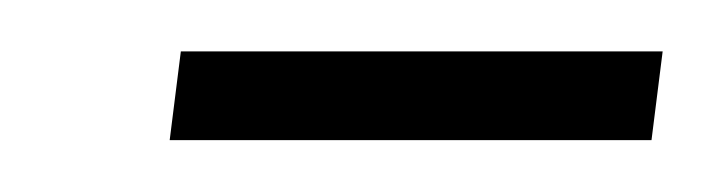

<svg xmlns="http://www.w3.org/2000/svg" viewBox="-20 -620 275 74"><path d="M45.4 -566 49.7 -600.2H235.4L231.1 -566Z"/></svg>

Font: Alumni Sans SC Thin
Style: Italic
Weight: 100
Italic angle: -8°
Designer: Robert E. Leuschke
Foundry: Robert E. Leuschke
Version: Version 1.016